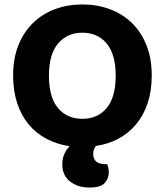

<svg xmlns="http://www.w3.org/2000/svg" viewBox="-20 -644 740 863"><path d="M411 12Q399 27 399 48Q399 94 455 94H462Q465 102 467 111.5Q469 121 469 132Q469 158 450.5 178.5Q432 199 383 199Q329 199 294.5 171.5Q260 144 260 95Q260 68 269.5 47.5Q279 27 293 13Q237 5 190 -19.5Q143 -44 109.5 -84Q76 -124 57.5 -179.5Q39 -235 39 -304Q39 -382 63 -441.5Q87 -501 129 -541.5Q171 -582 227.5 -603Q284 -624 350 -624Q416 -624 473 -603Q530 -582 572 -541.5Q614 -501 638 -441.5Q662 -382 662 -304Q662 -235 643.5 -180Q625 -125 591.5 -85Q558 -45 512 -20.5Q466 4 411 12ZM350 -497Q282 -497 241 -448.5Q200 -400 200 -304Q200 -207 240.5 -158.5Q281 -110 350 -110Q419 -110 459.5 -158.5Q500 -207 500 -304Q500 -400 459.5 -448.5Q419 -497 350 -497Z"/></svg>

Font: Baloo 2 Latin
Style: Bold
Weight: 400
Designer: Sarang Kulkarni and Ek Type
Foundry: Ek Type
Version: Version 1.001